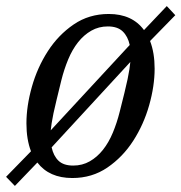

<svg xmlns="http://www.w3.org/2000/svg" viewBox="-50 -574 597 632"><path d="M-30 8 52 -76Q37 -115 37 -168Q37 -225 55 -288.5Q73 -352 107.5 -405.5Q142 -459 192.5 -493.5Q243 -528 308 -528Q385 -528 424 -475L499 -554L527 -524L444 -439Q459 -400 459 -348Q459 -291 441 -227.5Q423 -164 388.5 -110.5Q354 -57 303.5 -22.5Q253 12 188 12Q112 12 73 -39L-1 38ZM305 -487Q275 -487 250.5 -473Q226 -459 207 -435Q188 -411 174.5 -378.5Q161 -346 152 -310Q143 -273 136.5 -246.5Q130 -220 126 -201Q122 -182 120 -168.5Q118 -155 117 -145L377 -426Q371 -454 354 -470.5Q337 -487 305 -487ZM191 -29Q221 -29 245.5 -43Q270 -57 289 -81Q308 -105 321.5 -137.5Q335 -170 344 -206Q353 -242 359.5 -268Q366 -294 370 -313.5Q374 -333 376 -346Q378 -359 379 -370L120 -89Q126 -61 142.5 -45Q159 -29 191 -29Z"/></svg>

Font: IBM Plex Serif
Style: Italic
Weight: 400
Italic angle: -14°
Designer: Mike Abbink, Paul van der Laan, Pieter van Rosmalen
Foundry: Bold Monday
Version: Version 3.001